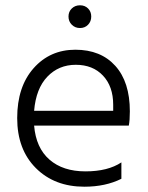

<svg xmlns="http://www.w3.org/2000/svg" viewBox="-20 -701 559 726"><path d="M282.5 -681Q301 -681 313 -669Q325 -657 325 -638.5Q325 -620 313 -607.5Q301 -595 282.5 -595Q264 -595 251.5 -607.5Q239 -620 239 -638.5Q239 -657 251.5 -669Q264 -681 282.5 -681ZM109 -282H408V-305Q408 -374 369.5 -415Q331 -456 266.5 -456Q202 -456 159 -411Q116 -366 109 -282ZM299 5Q186 5 115.5 -65.5Q45 -136 45 -254.5Q45 -373 107 -443Q169 -513 265 -513Q361 -513 416 -452Q471 -391 471 -280Q471 -246 467 -226H109Q116 -142 167 -97.5Q218 -53 303 -53Q388 -53 439 -87V-25Q379 5 299 5Z"/></svg>

Font: Hind Mysuru Light
Style: Regular
Weight: 300
Designer: Manushi Parikh, Hitesh Malaviya
Foundry: Indian Type Foundry
Version: Version 0.703;PS 1.0;hotconv 1.0.86;makeotf.lib2.5.63406